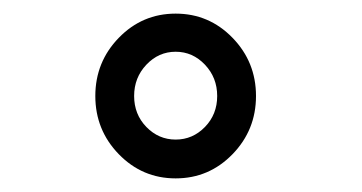

<svg xmlns="http://www.w3.org/2000/svg" viewBox="-20 -679 532 282"><path d="M154.5 -623.5Q189 -659 238 -659Q287 -659 321.5 -623.5Q356 -588 356 -538Q356 -488 321.5 -452.5Q287 -417 238 -417Q189 -417 154.5 -452.5Q120 -488 120 -538Q120 -588 154.5 -623.5ZM195 -584Q177 -565 177 -538Q177 -511 195 -492.5Q213 -474 238 -474Q263 -474 281 -492.5Q299 -511 299 -538Q299 -565 281 -584Q263 -603 238 -603Q213 -603 195 -584Z"/></svg>

Font: IBM 3270 Semi-Condensed
Style: Condensed
Weight: 400
Monospace: yes
Version: Version 2.3.1